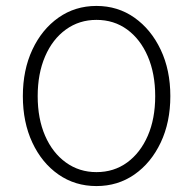

<svg xmlns="http://www.w3.org/2000/svg" viewBox="-20 -617 651 647"><path d="M554 -293Q554 -205 521.5 -136.5Q489 -68 433 -29Q377 10 305 10Q233 10 177 -29Q121 -68 89 -136.5Q57 -205 57 -293Q57 -381 89 -449.5Q121 -518 177 -557.5Q233 -597 305 -597Q377 -597 433 -557.5Q489 -518 521.5 -449.5Q554 -381 554 -293ZM503 -293Q503 -369 478 -427Q453 -485 408.5 -517.5Q364 -550 305 -550Q247 -550 202 -517.5Q157 -485 132 -427Q107 -369 107 -293Q107 -217 132 -159.5Q157 -102 202 -69.5Q247 -37 305 -37Q364 -37 408.5 -69.5Q453 -102 478 -159.5Q503 -217 503 -293Z"/></svg>

Font: Raleway Light
Style: Regular
Weight: 300
Designer: Matt McInerney, Pablo Impallari, Rodrigo Fuenzalida
Foundry: Matt McInerney, Pablo Impallari, Rodrigo Fuenzalida
Version: Version 4.026